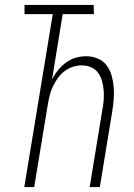

<svg xmlns="http://www.w3.org/2000/svg" viewBox="-20 -755 540 775"><path d="M78 0 193 -698H79V-735H358L359 -698H233L190 -434Q200 -454 214 -471.5Q228 -489 246.5 -502.5Q265 -516 286 -522Q307 -528 328 -528Q353 -528 375 -518.5Q397 -509 410.5 -491Q424 -473 430.5 -450Q437 -427 439 -403Q441 -379 439 -354Q437 -329 433 -305L383 0H342L393 -311Q397 -331 398.5 -350.5Q400 -370 398.5 -389.5Q397 -409 392 -427.5Q387 -446 376 -461Q365 -476 347.5 -483.5Q330 -491 310 -491Q291 -491 273 -485Q255 -479 239.5 -467Q224 -455 212.5 -438.5Q201 -422 193 -405Q185 -388 180.5 -369.5Q176 -351 173 -333L118 0Z"/></svg>

Font: Iosevka Curly Extralight
Style: Italic
Weight: 200
Italic angle: -9°
Monospace: yes
Designer: Belleve Invis
Foundry: Belleve Invis
Version: Version 22.1.2; ttfautohint (v1.8.4)